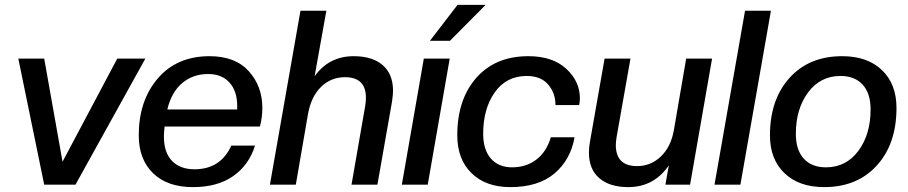

<svg xmlns="http://www.w3.org/2000/svg" viewBox="-20 -756 3716 786"><path d="M289 0H161L55 -516H161L236 -94L460 -516H575Z M770 10Q665 10 606.5 -47Q548 -104 548 -202Q548 -344 626 -435Q704 -526 838 -526Q943 -526 998.5 -464.5Q1054 -403 1054 -314Q1054 -276 1044 -238H654Q651 -216 651 -197Q651 -132 684 -97.5Q717 -63 776 -63Q883 -63 927 -160H1024Q999 -80 934.5 -35Q870 10 770 10ZM832 -453Q770 -453 726 -416Q682 -379 665 -308H951V-323Q951 -383 919.5 -418Q888 -453 832 -453Z M1525 0H1419L1475 -322Q1478 -340 1478 -356Q1478 -440 1392 -440Q1335 -440 1294.5 -400.5Q1254 -361 1241 -290L1191 0H1085L1210 -712H1316L1268 -444Q1327 -526 1428 -526Q1504 -526 1546.5 -489.5Q1589 -453 1589 -384Q1589 -371 1585 -341Z M1731 0H1625L1715 -516H1821ZM1822 -589H1740L1853 -736H1968Z M2069 10Q1969 10 1910.5 -47Q1852 -104 1852 -202Q1852 -349 1930 -437.5Q2008 -526 2143 -526Q2242 -526 2298 -474.5Q2354 -423 2354 -353Q2354 -341 2351 -326H2254Q2254 -375 2224 -410Q2194 -445 2136 -445Q2053 -445 2005.5 -378Q1958 -311 1958 -208Q1958 -143 1989.5 -107Q2021 -71 2076 -71Q2134 -71 2175.5 -102.5Q2217 -134 2235 -194H2332Q2316 -102 2250 -46Q2184 10 2069 10Z M2552 10Q2476 10 2433.5 -26.5Q2391 -63 2391 -131Q2391 -155 2395 -175L2455 -516H2561L2504 -194Q2501 -174 2501 -159Q2503 -76 2588 -76Q2644 -76 2685.5 -115.5Q2727 -155 2739 -225L2789 -516H2895L2805 0H2704L2718 -79Q2657 10 2552 10Z M3011 0H2905L3030 -712H3136Z M3361 -71Q3444 -71 3494 -138.5Q3544 -206 3544 -308Q3544 -374 3511.5 -409.5Q3479 -445 3421 -445Q3338 -445 3288 -377.5Q3238 -310 3238 -208Q3238 -142 3270.5 -106.5Q3303 -71 3361 -71ZM3354 10Q3251 10 3191.5 -47Q3132 -104 3132 -202Q3132 -348 3212 -437Q3292 -526 3428 -526Q3531 -526 3590.5 -469Q3650 -412 3650 -314Q3650 -167 3569.5 -78.5Q3489 10 3354 10Z"/></svg>

Font: Creato Display Medium
Style: Italic
Weight: 500
Italic angle: -10°
Version: Version 1.000